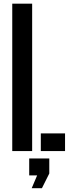

<svg xmlns="http://www.w3.org/2000/svg" viewBox="-20 -820 386 1042"><path d="M46.5 0V-800H154.5V0ZM201.5 0V-96H333V0ZM152 201.5 181.5 132H138.5V40H247.5V121.5L207.5 201.5Z"/></svg>

Font: Big Shoulders Stencil Display
Style: Bold
Weight: 700
Designer: Patric King
Foundry: XO Type Co
Version: Version 1.000